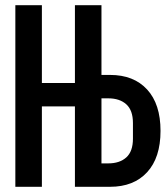

<svg xmlns="http://www.w3.org/2000/svg" viewBox="-20 -718 640 738"><path d="M268 -309H141V0H39V-698H141V-399H268V-698H370V-430H403Q494 -430 545.5 -374Q597 -318 597 -215Q597 -112 545.5 -56Q494 0 403 0H268ZM396 -90Q440 -90 465.5 -113Q491 -136 491 -185V-245Q491 -294 465.5 -317Q440 -340 396 -340H370V-90Z"/></svg>

Font: IBM Plaex Mono Medium
Style: Regular
Weight: 500
Designer: Mike Abbink, Paul van der Laan, Pieter van Rosmalen
Foundry: Bold Monday
Version: Version 2.003